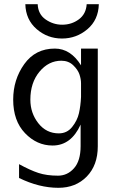

<svg xmlns="http://www.w3.org/2000/svg" viewBox="-20 -713 566 917"><path d="M101 -693H160Q162 -645 198 -620Q234 -595 277 -595Q322 -595 356.5 -620.5Q391 -646 394 -693H452Q450 -618 397.5 -573.5Q345 -529 276 -529Q207 -529 155 -574Q103 -619 101 -693ZM43 -237Q43 -333 96 -407Q149 -481 242 -481Q317 -481 367 -401V-481H447V-14Q447 76 394.5 130Q342 184 259 184Q167 184 71 137V71Q124 100 163.5 113Q203 126 257 126Q302 126 333.5 90.5Q365 55 365 -15V-118Q320 -18 231 -18Q156 -18 99.5 -77Q43 -136 43 -237ZM125 -237Q125 -173 163 -124.5Q201 -76 261 -76Q300 -76 324.5 -106.5Q349 -137 357 -172Q365 -207 367 -250V-315Q367 -335 359.5 -357.5Q352 -380 329.5 -401.5Q307 -423 273 -423Q212 -423 168.5 -370.5Q125 -318 125 -237Z"/></svg>

Font: Coval
Style: Light
Weight: 300
Foundry: Context Ltd
Version: Version 001.000